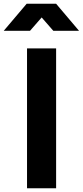

<svg xmlns="http://www.w3.org/2000/svg" viewBox="-78 -1003 441 1023"><path d="M66 0H221V-745H66ZM-58 -839H82L144 -910L206 -839H343L221 -983H64Z"/></svg>

Font: Plus Jakarta Sans ExtraBold
Style: Regular
Weight: 800
Designer: Gumpita Rahayu
Foundry: Tokotype
Version: Version 2.004; ttfautohint (v1.8.3)